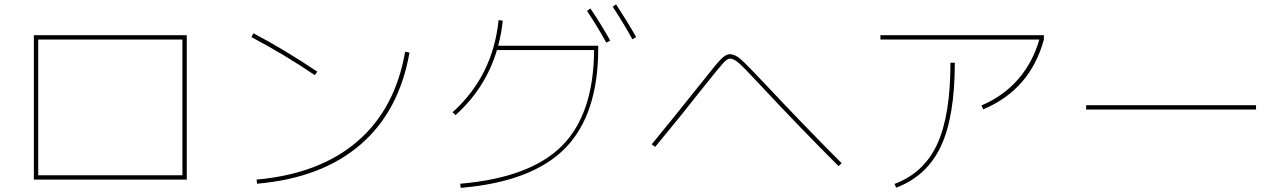

<svg xmlns="http://www.w3.org/2000/svg" viewBox="-20 -866 6040 905"><path d="M160.2 -40H839.8V-679.7H160.2ZM160.2 -19.5H139.6V-700.2H860.4V-19.5Z M1165 -691.4 1174.8 -709Q1321.3 -631.8 1475.6 -528.3L1463.9 -511.7Q1328.1 -604.5 1165 -691.4ZM1189.5 -19.5Q1485.4 -45.9 1664.1 -199.2Q1842.8 -352.5 1889.6 -622.1L1910.2 -618.2Q1861.3 -340.8 1678.2 -183.6Q1495.1 -26.4 1191.4 0Z M2747.1 -814.5 2762.7 -826.2Q2811.5 -754.9 2856.4 -674.8L2837.9 -665Q2797.9 -737.3 2747.1 -814.5ZM2868.2 -834 2883.8 -845.7Q2937.5 -763.7 2978.5 -691.4L2960.9 -680.7Q2920.9 -753.9 2868.2 -834ZM2113.3 -336.9Q2303.7 -508.8 2330.1 -771.5L2349.6 -768.6Q2344.7 -712.9 2328.1 -650.4H2799.8V-639.6Q2799.8 -326.2 2644 -167.5Q2488.3 -8.8 2151.4 19.5L2149.4 0Q2478.5 -28.3 2628.4 -178.2Q2778.3 -328.1 2780.3 -629.9H2322.3Q2268.6 -450.2 2127 -323.2Z M3290 -480.5Q3354.5 -562.5 3377.4 -586.4Q3400.4 -610.4 3419.9 -610.4Q3445.3 -610.4 3472.7 -585.9Q3500 -561.5 3583 -473.6Q3773.4 -270.5 3947.3 -96.7L3932.6 -83Q3742.2 -273.4 3568.4 -460Q3491.2 -543 3465.3 -566.4Q3439.5 -589.8 3419.9 -589.8Q3408.2 -589.8 3388.2 -567.9Q3368.2 -545.9 3310.5 -473.6Q3307.6 -469.7 3305.7 -467.8Q3192.4 -323.2 3068.4 -173.8L3051.8 -185.5Q3141.6 -294.9 3290 -480.5Z M4129.9 -679.7V-700.2H4900.4V-679.7Q4835.9 -443.4 4614.3 -350.6L4606.4 -369.1Q4710 -413.1 4778.8 -492.2Q4847.7 -571.3 4878.9 -679.7ZM4460 -570.3H4480.5Q4480.5 -315.4 4414.6 -175.8Q4348.6 -36.1 4204.1 18.6L4196.3 1Q4335 -50.8 4397.5 -186.5Q4460 -322.3 4460 -570.3Z M5099.6 -349.6V-370.1H5900.4V-349.6Z"/></svg>

Font: Mgen+ 1m thin
Style: Regular
Weight: 100
Designer: [Source Han Sans]
Ryoko NISHIZUKA  (kana & ideographs); Paul D. Hunt (Latin, Greek & Cyrillic); Wenlong ZHANG  (bopomofo
Version: Version 1.059.20150602